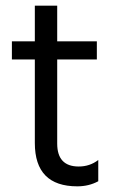

<svg xmlns="http://www.w3.org/2000/svg" viewBox="-20 -653 409 678"><path d="M327 -13Q294 5 253 5Q103 5 103 -148V-443H22V-507H103V-633H182V-507H322V-443H182V-146Q182 -65 258 -65Q297 -65 327 -88Z"/></svg>

Font: Hind Madurai
Style: Regular
Weight: 400
Designer: Jyotish Sonowal
Foundry: Indian Type Foundry
Version: Version 1.001;PS 1.0;hotconv 1.0.86;makeotf.lib2.5.63406; tt